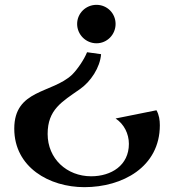

<svg xmlns="http://www.w3.org/2000/svg" viewBox="-20 -541 721 794"><path d="M458 -442C458 -486 423 -521 379 -521C335 -521 299 -486 299 -442C299 -398 335 -362 379 -362C423 -362 458 -398 458 -442ZM641 -23C641 -44 638 -66 627 -85L458 -51C493 -28 513 12 513 54C513 143 440 188 357 188C256 188 177 115 177 13C177 -88 236 -120 310 -172C355 -203 394 -262 398 -317L340 -325C328 -295 301 -255 278 -232C195 -154 39 -172 39 -9C39 151 184 233 329 233C486 233 641 150 641 -23Z"/></svg>

Font: Original Surfer
Style: Regular
Weight: 400
Designer: Astigmatic (AOETI)
Foundry: Astigmatic (AOETI)
Version: Version 1.001